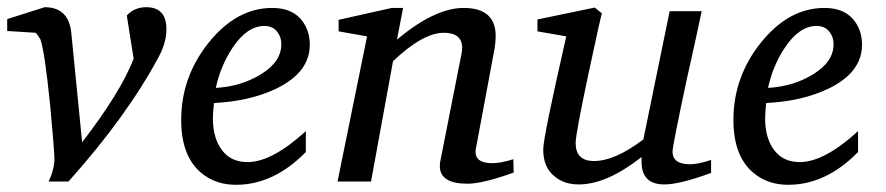

<svg xmlns="http://www.w3.org/2000/svg" viewBox="-23 -504 2459 533"><path d="M439 -423Q439 -386 418 -347Q330 -182 167 0H112Q129 -37 128 -66Q127 -97 116 -214Q101 -362 89 -395L85 -401Q82 -407 76 -413L-3 -418V-451L101 -484Q168 -484 175 -412L205 -109Q312 -248 348 -341L329 -461Q350 -484 383 -484Q439 -484 439 -423Z M837 -380Q837 -303 744 -258Q671 -223 571 -218Q568 -191 568 -175Q568 -121 593 -87.5Q618 -54 664 -54Q732 -54 826 -140V-82Q737 9 632 9Q576 9 537 -23Q480 -69 480 -171Q480 -291 557 -386.5Q634 -482 733 -482Q792 -482 819 -442Q837 -415 837 -380ZM758 -381Q758 -402 745.5 -417Q733 -432 711 -432Q663 -432 623 -372Q590 -323 576 -260Q646 -264 700 -297Q758 -332 758 -381Z M1403 -25Q1317 6 1275 6Q1198 6 1198 -43Q1198 -49 1199 -55L1258 -354Q1260 -363 1260 -371Q1260 -413 1209 -413Q1151 -413 1068 -334L1007 0H914L996 -403L917 -417V-449L1065 -482H1096L1079 -394Q1184 -482 1264 -482Q1353 -482 1353 -404Q1353 -386 1349 -364L1298 -91Q1291 -51 1344 -51Q1367 -51 1402 -62Z M1951 -24Q1864 8 1821 8Q1759 8 1758 -53Q1758 -53 1758 -68Q1661 8 1584 8Q1543 8 1517 -14Q1485 -39 1485 -89Q1485 -123 1549 -403L1469 -417V-450L1628 -483L1648 -467Q1644 -456 1611 -301Q1575 -132 1575 -107Q1575 -57 1626 -57Q1684 -57 1763 -117L1836 -473H1925Q1905 -379 1884 -286Q1844 -99 1844 -83Q1844 -48 1893 -48Q1915 -48 1951 -60Z M2370 -380Q2370 -303 2277 -258Q2204 -223 2104 -218Q2101 -191 2101 -175Q2101 -121 2126 -87.5Q2151 -54 2197 -54Q2265 -54 2359 -140V-82Q2270 9 2165 9Q2109 9 2070 -23Q2013 -69 2013 -171Q2013 -291 2090 -386.5Q2167 -482 2266 -482Q2325 -482 2352 -442Q2370 -415 2370 -380ZM2291 -381Q2291 -402 2278.5 -417Q2266 -432 2244 -432Q2196 -432 2156 -372Q2123 -323 2109 -260Q2179 -264 2233 -297Q2291 -332 2291 -381Z"/></svg>

Font: Apparatus SIL
Style: Italic
Weight: 400
Italic angle: -11°
Version: Version 1.0